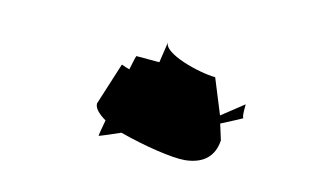

<svg xmlns="http://www.w3.org/2000/svg" viewBox="-62 -610 1251 764"><g transform="rotate(15 563.5 -228.0)"><path d="M340 -138C339 -119 359 -99 390 -81C383 -44 379 -17 379 -15C379 -13 413 -28 464 -50C567 -23 685 -5 736 -10C812 -18 850 -58 854 -123L834 -187C885 -213 920 -232 918 -232C910 -232 913 -293 912 -287L825 -218L767 -360C702 -360 543 -399 550 -447L537 -360H443C441 -360 436 -337 429 -302C405 -307 396 -315 395 -311Z"/></g></svg>

Font: Ampere
Style: SCSuExtIta
Weight: 400
Version: Version 1